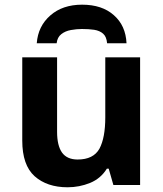

<svg xmlns="http://www.w3.org/2000/svg" viewBox="-20 -791 697 821"><path d="M579.1 -545.9V0H464.8L444.8 -69.8H437Q411.1 -27.8 365.2 -8.8Q319.3 9.8 269 9.8Q181.2 9.8 127.9 -37.6Q75.2 -85 75.2 -189.9V-545.9H224.1V-227.1Q224.1 -168.9 245.1 -138.7Q266.6 -108.9 312 -108.9Q379.4 -108.9 405.3 -155.3Q430.2 -202.1 430.2 -289.1V-545.9ZM331.1 -771Q416.5 -771 466.8 -726.1Q517.6 -681.6 521 -606H438Q435.5 -634.3 420.9 -647Q406.7 -659.7 382.8 -663.6Q360.4 -667 330.1 -667Q307.6 -667 283.2 -662.6Q258.8 -658.2 242.2 -645Q225.1 -631.8 222.2 -606H137.2Q142.6 -679.2 195.3 -725.1Q247.6 -771 331.1 -771Z"/></svg>

Font: Droid Sans Thai
Style: Bold
Weight: 700
Designer: Steve Matteson
Foundry: Ascender Corporation
Version: Version 1.00